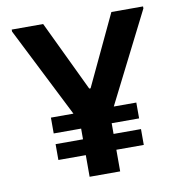

<svg xmlns="http://www.w3.org/2000/svg" viewBox="-79 -774 807 848"><g transform="rotate(-10 324.5 -350.0)"><path d="M170 -700 321 -384H327L476 -700H618V-691L414 -287H515V-216H392V-168H515V-97H392V0H255V-97H132V-168H255V-216H132V-287H233L29 -691V-700Z"/></g></svg>

Font: Lopes Sans
Style: Bold
Weight: 700
Designer: Gabriel Lam, Diego Maldonado
Foundry: TypeRant, Foresti Design
Version: Version 4.000